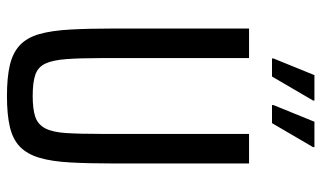

<svg xmlns="http://www.w3.org/2000/svg" viewBox="-206 -710 924 552"><g transform="rotate(90 256.0 -434.0)"><path d="M256 8Q202 8 166.5 -0.5Q131 -9 109.5 -29.5Q88 -50 78 -85Q68 -120 65 -173Q62 -226 62 -300V-688H147V-264Q147 -201 150 -162Q153 -123 163 -102Q173 -81 195 -73.5Q217 -66 256 -66Q294 -66 316 -73.5Q338 -81 349 -102Q360 -123 362.5 -162Q365 -201 365 -264V-688H450V-300Q450 -226 447 -173Q444 -120 433.5 -85Q423 -50 402 -29.5Q381 -9 345.5 -0.5Q310 8 256 8ZM148 -754V-758L196 -876H269V-872L200 -754ZM282 -754V-758L330 -876H403V-872L334 -754Z"/></g></svg>

Font: Saira Condensed Medium
Style: Regular
Weight: 500
Width: 3
Designer: Hector Gatti with collaboration of the Omnibus-Type team
Foundry: Omnibus-Type
Version: Version 1.101